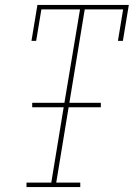

<svg xmlns="http://www.w3.org/2000/svg" viewBox="-20 -755 540 775"><path d="M87 0V-18H187L237 -322H110V-340H240L303 -717H147L126 -590H107L131 -735H500L476 -590H456L477 -717H322L260 -340H387V-322H257L207 -18H304V0Z"/></svg>

Font: Iosevka Slab Thin Oblique
Style: Regular
Weight: 100
Italic angle: -9°
Monospace: yes
Designer: Belleve Invis
Foundry: Belleve Invis
Version: Version 11.1.0; ttfautohint (v1.8.3)